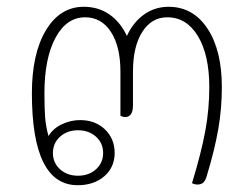

<svg xmlns="http://www.w3.org/2000/svg" viewBox="-20 -540 744 566"><path d="M634 -283Q634 -220 623.5 -159.5Q613 -99 590 -23Q586 -8 579.5 -2Q573 4 562 4Q554 4 546 0Q574 -92 585.5 -155.5Q597 -219 597 -283Q597 -378 563.5 -433.5Q530 -489 473 -489Q427 -489 399.5 -446Q372 -403 372 -329V-230Q372 -195 349 -195Q342 -195 335 -199V-329Q335 -403 307 -446Q279 -489 231 -489Q176 -489 143.5 -428.5Q111 -368 111 -265Q111 -222 113 -194.5Q115 -167 123 -139Q137 -162 163 -174Q189 -186 216 -186Q261 -186 289.5 -158.5Q318 -131 318 -89Q318 -47 287.5 -20.5Q257 6 209 6Q74 6 74 -265Q74 -382 115.5 -451Q157 -520 227 -520Q270 -520 302.5 -497.5Q335 -475 354 -434Q373 -475 405 -497.5Q437 -520 477 -520Q549 -520 591.5 -456Q634 -392 634 -283ZM136 -89Q136 -60 157 -41Q178 -22 210 -22Q242 -22 263 -41Q284 -60 284 -89Q284 -118 263 -137Q242 -156 210 -156Q178 -156 157 -137Q136 -118 136 -89Z"/></svg>

Font: Thasadith
Style: Regular
Weight: 400
Designer: Cadson Demak Co.,Ltd.
Foundry: Cadson Demak Co.,Ltd.
Version: Version 1.000; ttfautohint (v1.6)